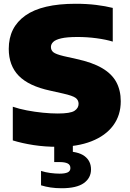

<svg xmlns="http://www.w3.org/2000/svg" viewBox="-20 -770 688 1020"><path d="M287 10Q219 10 158.8 0.8Q98.5 -8.5 48 -24V-203Q81 -191.5 123 -183.5Q165 -175.5 208 -171.2Q251 -167 287 -167Q353.5 -167 375.5 -181.2Q397.5 -195.5 397.5 -218.5Q397.5 -238 382 -249.8Q366.5 -261.5 315.5 -273L246.5 -288.5Q132.5 -313 79.5 -367.5Q26.5 -422 26.5 -510.5Q26.5 -625 114.8 -687.5Q203 -750 382 -750Q441 -750 491.2 -743.8Q541.5 -737.5 579 -728V-549Q543.5 -560 493.2 -566.8Q443 -573.5 392.5 -573.5Q335.5 -573.5 305 -566.2Q274.5 -559 262.5 -547Q250.5 -535 250.5 -520.5Q250.5 -503 263.5 -492.5Q276.5 -482 318 -472L387 -456.5Q470.5 -438.5 522.2 -408.2Q574 -378 597.8 -334Q621.5 -290 621.5 -232Q621.5 -157.5 581.2 -103.2Q541 -49 466 -19.5Q391 10 287 10ZM307.5 230Q275.5 230 248.8 226Q222 222 198 214.5V138Q221 145.5 247.5 149Q274 152.5 296.5 152.5Q325 152.5 339.5 145.8Q354 139 354 123Q354 105.5 339.2 98.2Q324.5 91 296.5 91H268V-10H367V61L320 33.5Q394.5 33.5 429 59.2Q463.5 85 463.5 130Q463.5 175.5 425.2 202.8Q387 230 307.5 230Z"/></svg>

Font: Encode Sans SemiExpanded Black
Style: Regular
Weight: 900
Width: 6
Designer: Multiple Designers
Foundry: Impallari Type
Version: Version 3.002